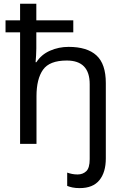

<svg xmlns="http://www.w3.org/2000/svg" viewBox="-20 -762 666 1017"><path d="M402.3 234.4Q379.9 234.4 363.8 231Q347.7 227.5 335.9 222.7V152.3Q348.6 156.7 362.1 159.4Q375.5 162.1 391.1 162.1Q418.5 162.1 436.8 145Q455.1 127.9 455.1 81.1V-316.4Q455.1 -441.4 333.5 -441.4Q242.2 -441.4 207.8 -392.6Q173.3 -343.8 173.3 -252V0H86.4V-590.8H9.3V-654.3H86.4V-742.2H172.4V-654.3H368.2V-590.8H172.4V-504.9Q172.4 -486.8 171.1 -467.8Q169.9 -448.7 168.5 -432.6H172.9Q198.7 -473.1 244.9 -493.4Q291 -513.7 343.3 -513.7Q441.9 -513.7 491.2 -468.3Q540.5 -422.9 540.5 -322.3V77.1Q540.5 150.9 506.3 192.6Q472.2 234.4 402.3 234.4Z"/></svg>

Font: Lunasima
Style: Regular
Weight: 400
Designer: The DocRepair Project, Monotype Design Team
Foundry: Google
Version: Version 2.009